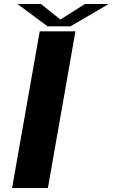

<svg xmlns="http://www.w3.org/2000/svg" viewBox="-20 -942 564 962"><path d="M40.5 0 179 -785H358L220 0ZM218.5 -810 67.5 -922H185L282.5 -844L405.5 -922H524.5L333 -810Z"/></svg>

Font: Anybody UltraExpanded SemiBold
Style: Italic
Weight: 600
Width: 9
Italic angle: -10°
Designer: Tyler Finck
Foundry: Etcetera Type Company
Version: Version 1.010; ttfautohint (v1.8.3) -l 8 -r 50 -G 200 -x 14 